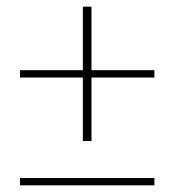

<svg xmlns="http://www.w3.org/2000/svg" viewBox="-20 -557 524 577"><path d="M40 -346V-324H229V-133H255V-324H444V-346H255V-537H229V-346ZM40 0H444V-22H40Z"/></svg>

Font: LT Wave Thin
Style: Regular
Weight: 100
Designer: Daniel Lyons
Version: Version 2.5 (Glyphs App)